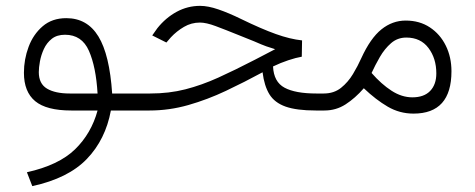

<svg xmlns="http://www.w3.org/2000/svg" viewBox="-20 -381 1639 662"><path d="M208.5 -318.4Q280.8 -318.4 319.3 -255.4Q357.9 -192.4 366.7 -58.6H437.5V0H362.3Q343.8 100.1 279.5 167Q215.3 233.9 91.3 260.7L72.8 212.9Q182.6 188.5 238.8 133.8Q294.9 79.1 316.4 0H225.6Q140.1 0 101.3 -32.2Q62.5 -64.5 62.5 -129.9Q62.5 -176.3 78.6 -219.5Q94.7 -262.7 127.2 -290.5Q159.7 -318.4 208.5 -318.4ZM316.4 -58.6Q311 -150.4 286.6 -205.8Q262.2 -261.2 204.1 -261.2Q176.3 -261.2 158.7 -247.3Q141.1 -233.4 131.3 -212.2Q121.6 -190.9 117.7 -169.4Q113.8 -147.9 113.8 -132.3Q113.8 -92.3 142.1 -75.4Q170.4 -58.6 220.7 -58.6Z M1020.5 -185.5Q1000.5 -182.1 974.1 -173.3Q947.8 -164.6 921.4 -151.9Q923.8 -98.6 961.2 -78.6Q998.5 -58.6 1070.8 -58.6H1097.2V0H1068.8Q1002.9 0 964.8 -13.4Q926.8 -26.9 908.9 -55.9Q891.1 -85 885.3 -131.8Q823.2 -98.1 759.3 -67.9Q695.3 -37.6 629.4 -18.8Q563.5 0 496.1 0H418V-58.6H497.6Q563 -58.6 619.1 -73Q675.3 -87.4 732.9 -113.5Q790.5 -139.6 859.4 -175.3L928.7 -211.4Q908.2 -217.8 898.4 -221.2Q888.7 -224.6 880.1 -228.3Q871.6 -231.9 855.5 -238.8Q839.4 -245.6 805.7 -258.8Q756.3 -278.8 723.6 -291Q690.9 -303.2 669.4 -303.2Q639.6 -303.2 614.3 -288.3Q588.9 -273.4 569.3 -252.4L553.7 -234.4L504.9 -258.8L522.5 -283.7Q551.3 -319.8 589.1 -340.3Q627 -360.8 669.9 -360.8Q697.3 -360.8 732.9 -348.6Q768.6 -336.4 811.5 -315.4Q881.8 -281.2 930.9 -263.7Q980 -246.1 1021.5 -241.7Z M1234.4 -76.7Q1204.6 -42.5 1171.6 -21.2Q1138.7 0 1098.6 0H1077.6V-58.6H1096.2Q1131.3 -58.6 1155.8 -78.1Q1180.2 -97.7 1197 -125.7Q1213.9 -153.8 1225.6 -180.2Q1257.3 -249.5 1295.2 -279.8Q1333 -310.1 1378.9 -310.1Q1426.8 -310.1 1462.2 -286.6Q1497.6 -263.2 1517.1 -223.6Q1536.6 -184.1 1536.6 -135.3Q1536.6 10.7 1405.8 10.7Q1357.9 10.7 1316.9 -13.2Q1275.9 -37.1 1234.4 -76.7ZM1261.2 -129.4Q1294.9 -90.8 1330.1 -68.1Q1365.2 -45.4 1401.9 -45.4Q1441.9 -45.4 1463.1 -67.4Q1484.4 -89.4 1484.4 -127.9Q1484.4 -179.7 1457.3 -215.6Q1430.2 -251.5 1380.9 -251.5Q1350.6 -251.5 1328.4 -232.2Q1306.2 -212.9 1289.8 -184.6Q1273.4 -156.2 1261.2 -129.4Z"/></svg>

Font: Vazir Thin FD
Style: Thin-FD
Weight: 100
Designer: Saber Rastikerdar
Foundry: Saber Rastikerdar
Version: Version 30.0.0